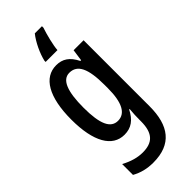

<svg xmlns="http://www.w3.org/2000/svg" viewBox="-315 -814 1102 1102"><g transform="rotate(-45 236.5 -263.0)"><path d="M300 -754V-766H242C210 -726 181 -664 170 -616V-606H266C268 -643 286 -713 300 -754ZM199 -550C100 -550 40 -452 40 -267C40 -88 97 10 195 10C250 10 287 -17 316 -74H320C317 -44 316 -14 316 8V22C316 120 275 156 197 156C155 156 113 144 66 119V207C106 229 147 240 199 240C348 240 412 152 412 -4V-540H331L321 -469H315C286 -527 250 -550 199 -550ZM222 -466C287 -466 316 -407 316 -273V-247C316 -131 285 -73 225 -73C166 -73 138 -133 138 -266C138 -397 164 -466 222 -466Z"/></g></svg>

Font: Noto Sans Khmer ExtraCondensed Medium
Style: Regular
Weight: 500
Width: 2
Designer: Danh Hong and the Monotype Design Team
Foundry: Monotype Imaging Inc.
Version: Version 2.004